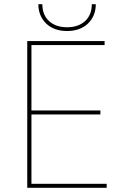

<svg xmlns="http://www.w3.org/2000/svg" viewBox="-20 -896 594 916"><path d="M110 0H489V-19H130V-350H459V-369H130V-681H479V-700H110ZM163 -876Q163 -847 173 -823.5Q183 -800 201 -783Q219 -766 244 -757Q269 -748 300 -748Q331 -748 356 -757Q381 -766 399 -783Q417 -800 427 -823.5Q437 -847 437 -876H418Q418 -825 386 -795.5Q354 -766 300 -766Q246 -766 214 -795.5Q182 -825 182 -876Z"/></svg>

Font: Fixel Variable
Style: Regular
Weight: 100
Width: 3
Designer: AlfaBravo + MacPaw
Foundry: Kyrylo Tkachov, Marchela Mozhyna, Serhii Makarenko, Maria Weinstein, Zakhar Kryvoshyya
Version: Version 1.211